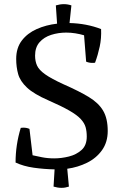

<svg xmlns="http://www.w3.org/2000/svg" viewBox="-20 -815 582 925"><path d="M243 1Q192 0 142.5 -7Q93 -14 55 -32Q55 -117 80 -199Q83 -199 86 -199.5Q89 -200 92 -200Q109 -200 122 -194L137 -67Q155 -63 182 -57.5Q209 -52 241 -52Q276 -52 312 -61Q348 -70 373 -92.5Q398 -115 398 -157Q398 -182 392.5 -202Q387 -222 369 -241.5Q351 -261 313.5 -282.5Q276 -304 212 -332Q143 -362 110 -393Q77 -424 67.5 -458Q58 -492 58 -531Q58 -584 85 -619.5Q112 -655 157 -675Q202 -695 255 -701L249 -789Q269 -795 288 -795Q306 -795 324 -789L315 -704Q397 -702 467 -675Q469 -631 460.5 -591Q452 -551 438 -513Q435 -512 431.5 -512Q428 -512 425 -512Q409 -512 395 -518L385 -645Q365 -651 343 -654.5Q321 -658 299 -658Q261 -658 226.5 -647Q192 -636 170.5 -611.5Q149 -587 149 -547Q149 -520 158.5 -499Q168 -478 197.5 -457Q227 -436 286 -409Q361 -376 408 -347.5Q455 -319 477 -281.5Q499 -244 499 -184Q499 -130 471.5 -91.5Q444 -53 399.5 -31Q355 -9 304 -2L312 84Q294 90 277 90Q258 90 238 84Z"/></svg>

Font: Alike
Style: Regular
Weight: 400
Designer: Sveta Sebyakina
Foundry: Cyreal (www.cyreal.org)
Version: Version 1.301; ttfautohint (v1.8.4.7-5d5b)